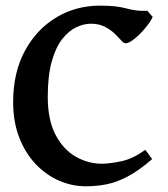

<svg xmlns="http://www.w3.org/2000/svg" viewBox="-20 -650 598 685"><path d="M286.1 14.6Q236.8 14.6 190.4 -5.6Q144 -25.9 107.2 -64.7Q70.3 -103.5 48.6 -159.4Q26.9 -215.3 26.9 -286.1Q26.9 -390.1 68.1 -467.3Q109.4 -544.4 179.7 -587.2Q250 -629.9 337.4 -629.9Q393.6 -629.9 428.2 -620.6Q462.9 -611.3 488.8 -611.3Q494.1 -611.3 505.4 -611.8Q510.3 -606.9 515.4 -600.3Q520.5 -593.8 524.9 -589.8Q516.6 -571.8 498 -549.6Q479.5 -527.3 459.7 -511.5Q439.9 -495.6 428.2 -495.6Q421.4 -495.6 412.1 -506.1Q402.8 -516.6 388.7 -530.3Q374.5 -543.9 353.8 -554.7Q333 -565.4 303.7 -565.4Q278.8 -565.4 252 -552.7Q225.1 -540 201.9 -510.5Q178.7 -481 164.6 -430.7Q150.4 -380.4 150.4 -304.2Q150.4 -221.2 178.5 -168.5Q206.5 -115.7 250.7 -90.8Q294.9 -65.9 343.3 -65.9Q370.6 -65.9 412.6 -74.7Q454.6 -83.5 497.6 -115.2Q502.9 -110.8 511.5 -98.1Q520 -85.4 522.9 -82.5Q475.1 -41 435.5 -20.3Q396 0.5 359.9 7.6Q323.7 14.6 286.1 14.6Z"/></svg>

Font: Gentium Plus
Style: Bold
Weight: 700
Designer: Victor Gaultney, Annie Olsen, Iska Routamaa, Becca Hirsbrunner
Foundry: SIL International
Version: Version 6.101